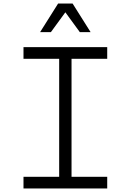

<svg xmlns="http://www.w3.org/2000/svg" viewBox="-20 -1067 740 1087"><path d="M113 0V-66H315V-734H113V-800H587V-734H385V-66H587V0ZM207 -885 309 -1047H391L493 -885H432L332 -1022H368L268 -885Z"/></svg>

Font: Martian Mono SemiExpanded ExtraLight
Style: Regular
Weight: 250
Monospace: yes
Version: Version 0.930